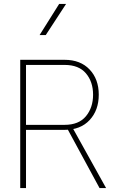

<svg xmlns="http://www.w3.org/2000/svg" viewBox="-20 -953 578 973"><path d="M279.8 -933.1 180.7 -775.4H211.9L314.9 -933.1ZM343.8 -312.5H314.9L484.4 0H517.6ZM111.8 0V-294.9H307.1Q388.2 -294.9 434.3 -344.7Q480.5 -394.5 480.5 -473.1Q480.5 -551.8 434.1 -600.8Q387.7 -649.9 307.1 -649.9H82.5V0ZM111.8 -624H307.1Q379.4 -624 415.5 -581.3Q451.7 -538.6 451.7 -473.1Q451.7 -407.7 415.5 -364Q379.4 -320.3 307.1 -320.3H111.8Z"/></svg>

Font: Estedad-FD VF
Style: Regular
Weight: 100
Designer: Amin Abedi
Version: Version 7.3